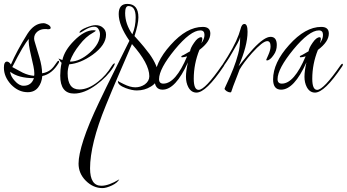

<svg xmlns="http://www.w3.org/2000/svg" viewBox="-24 -461 1779 985"><path d="M118 12Q71 12 33 -27Q-4 -67 -4 -114Q-4 -145 12 -145Q22 -145 32 -130Q62 -200 117 -288Q152 -342 199 -342Q209 -342 222 -335Q236 -327 236 -318Q236 -311 223 -311Q222 -311 220 -311Q218 -311 215 -312H207Q184 -312 168 -299Q151 -285 151 -264Q151 -256 154 -247Q160 -227 166 -207Q172 -187 178 -167Q185 -143 188.5 -122.5Q192 -102 192 -85Q219 -89 238 -105Q250 -115 270 -145Q273 -149 276 -149Q279 -149 279 -145Q279 -141 277 -138Q243 -81 193 -71Q190 -36 172 -13Q153 12 118 12ZM151 -72Q152 -76 152 -79Q152 -82 152 -86Q152 -99 147.5 -121.5Q143 -144 135 -177Q120 -240 124 -261Q98 -234 39 -117Q58 -107 71.5 -99.5Q85 -92 93 -88Q123 -74 151 -72ZM97 -21Q137 -21 150 -60Q70 -60 28 -93Q30 -70 52 -46Q74 -21 97 -21Z M356 19Q285 19 285 -73Q285 -87 286.5 -103.5Q288 -120 292 -139Q288 -142 284 -147.5Q280 -153 276 -161Q280 -160 284.5 -157.5Q289 -155 296 -153Q307 -203 356 -252Q409 -306 456 -306Q467 -306 467 -303Q467 -301 453 -293Q416 -273 384 -231Q350 -189 335 -147Q336 -146 336 -146Q336 -146 337 -145Q385 -145 437 -191Q489 -237 489 -285Q489 -299 481 -312Q474 -324 459 -324Q440 -324 414 -309Q389 -293 386 -293Q384 -293 384 -294Q384 -306 419 -320Q449 -332 466 -332Q490 -332 504 -319Q520 -306 520 -283Q520 -230 451 -180Q389 -136 331 -131Q323 -107 323 -85Q323 -2 383 -2Q429 -2 479 -42Q521 -75 549 -122Q558 -136 564 -136Q565 -136 565 -134Q565 -130 557 -116Q526 -67 470 -26Q409 19 356 19Z M502 504Q454 504 416 466Q379 429 379 378Q379 334 404.5 255.5Q430 177 484 64Q522 -16 561.5 -94.5Q601 -173 640 -252Q585 -331 585 -389Q585 -441 629 -441Q686 -441 686 -372Q686 -338 666 -276Q695 -244 714 -221Q733 -198 743 -184Q787 -122 787 -77Q787 -39 750 -17Q718 3 678 3Q653 3 621 -9Q581 -24 581 -43Q581 -46 583 -46Q583 -46 583 -46Q578 -45 610 -30Q644 -13 670 -13Q697 -13 719 -28Q742 -45 742 -70Q742 -135 653 -235Q619 -156 585 -77.5Q551 1 519 80Q478 180 458 261Q438 342 438 403Q438 492 496 492Q534 492 588 459Q578 477 551 490Q521 504 502 504ZM655 -285Q672 -325 672 -372Q672 -430 635 -430Q618 -430 618 -394Q618 -338 655 -285Z M984 14Q957 14 942 -14Q930 -37 930 -67Q930 -82 932.5 -100.5Q935 -119 940 -141Q877 -1 810 -1Q769 -1 769 -54Q769 -139 851 -230Q934 -323 1016 -323Q1055 -323 1055 -289Q1055 -247 999 -205Q970 -133 970 -57Q970 0 995 0Q1028 0 1115 -126Q1121 -134 1124 -134Q1127 -134 1127 -130Q1127 -125 1123 -120Q1033 14 984 14ZM814 -32Q877 -32 936 -172Q928 -170 921.5 -168.5Q915 -167 910 -167Q906 -167 906 -170Q906 -175 920 -180Q925 -183 933 -187.5Q941 -192 951 -198Q953 -215 972 -242Q991 -270 1008 -270Q1014 -270 1014 -261Q1014 -254 1009 -239Q1025 -261 1025 -282Q1025 -305 1004 -305Q954 -305 873 -207Q792 -108 792 -55Q792 -32 814 -32Z M1157 13Q1150 13 1139 7Q1128 -1 1128 -6Q1131 -12 1133.5 -19Q1136 -26 1140 -33Q1158 -71 1173 -109Q1188 -147 1198 -185Q1208 -221 1208 -270Q1206 -260 1195.5 -240.5Q1185 -221 1168 -192Q1152 -164 1139.5 -145.5Q1127 -127 1119 -116Q1119 -115 1117 -115Q1112 -115 1112 -119Q1112 -121 1113 -122Q1120 -133 1127.5 -145Q1135 -157 1144 -171Q1171 -215 1187 -250Q1203 -285 1210 -312Q1216 -338 1230 -338Q1246 -338 1246 -298Q1246 -226 1200 -121Q1254 -189 1275 -211Q1332 -272 1364 -272Q1396 -272 1396 -230Q1396 -201 1380 -179Q1361 -151 1345 -151Q1342 -151 1342 -155Q1342 -155 1353 -180Q1364 -205 1364 -223Q1364 -250 1347 -250Q1324 -250 1269 -189Q1225 -139 1205 -104Q1204 -101 1196 -80Q1188 -59 1172 -18Q1170 -12 1167.5 -4.5Q1165 3 1162 11Q1160 13 1157 13Z M1592 14Q1565 14 1550 -14Q1538 -37 1538 -67Q1538 -82 1540.5 -100.5Q1543 -119 1548 -141Q1485 -1 1418 -1Q1377 -1 1377 -54Q1377 -139 1459 -230Q1542 -323 1624 -323Q1663 -323 1663 -289Q1663 -247 1607 -205Q1578 -133 1578 -57Q1578 0 1603 0Q1636 0 1723 -126Q1729 -134 1732 -134Q1735 -134 1735 -130Q1735 -125 1731 -120Q1641 14 1592 14ZM1422 -32Q1485 -32 1544 -172Q1536 -170 1529.5 -168.5Q1523 -167 1518 -167Q1514 -167 1514 -170Q1514 -175 1528 -180Q1533 -183 1541 -187.5Q1549 -192 1559 -198Q1561 -215 1580 -242Q1599 -270 1616 -270Q1622 -270 1622 -261Q1622 -254 1617 -239Q1633 -261 1633 -282Q1633 -305 1612 -305Q1562 -305 1481 -207Q1400 -108 1400 -55Q1400 -32 1422 -32Z"/></svg>

Font: Ruthie
Style: Regular
Weight: 400
Designer: Robert E. Leuschke
Foundry: Robert E. Leuschke
Version: Version 1.012